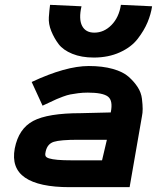

<svg xmlns="http://www.w3.org/2000/svg" viewBox="-20 -773 658 794"><path d="M368 -535Q317 -535 279 -550.5Q241 -566 222.5 -590.5Q204 -615 192 -644.5Q180 -674 182 -702Q184 -730 187 -753L317 -747Q305 -694 319.5 -666Q334 -638 370 -638Q410 -638 441 -669.5Q472 -701 480 -753L609 -747Q604 -714 590 -680.5Q576 -647 549.5 -612.5Q523 -578 475.5 -556.5Q428 -535 368 -535ZM268 1Q141 1 83.5 -38.5Q26 -78 41 -159Q57 -241 117.5 -273Q178 -305 314 -305L438 -308Q448 -357 426.5 -373.5Q405 -390 343 -390Q322 -390 303 -387.5Q284 -385 271 -382.5Q258 -380 240.5 -373.5Q223 -367 214 -363Q205 -359 185 -349.5Q165 -340 156 -336L111 -434Q252 -500 347 -500Q404 -500 446.5 -488Q489 -476 512 -455.5Q535 -435 549.5 -412.5Q564 -390 567 -364.5Q570 -339 570 -322.5Q570 -306 567 -292L516 1ZM278 -110H402L422 -195H304Q229 -195 202.5 -186.5Q176 -178 169 -147Q166 -136 168 -129Q170 -122 183 -118Q196 -114 218.5 -112Q241 -110 278 -110Z"/></svg>

Font: Hermit
Style: Bold Italic
Weight: 700
Italic angle: -10°
Designer: Pablo Caro
Version: Version 2.000;PS 002.000;hotconv 1.0.88;makeotf.lib2.5.64775